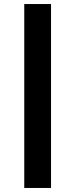

<svg xmlns="http://www.w3.org/2000/svg" viewBox="-20 -820 372 950"><path d="M100 110V-800H232.5V110Z"/></svg>

Font: Geologica Roman
Style: Bold
Weight: 700
Designer: Sindre Bremnes, Frode Helland
Foundry: Monokrom Skriftforlag AS
Version: Version 1.010;gftools[0.9.28]